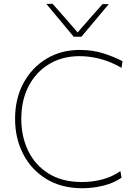

<svg xmlns="http://www.w3.org/2000/svg" viewBox="-20 -990 726 1019"><path d="M417 9Q306 9 226 -40Q146 -89 103 -172.5Q60 -256 60 -359Q60 -467.5 105 -550Q150 -632.5 227.5 -678.8Q305 -725 403 -725Q475 -725 535.2 -704.8Q595.5 -684.5 630 -665L625 -630Q567.5 -663 511.8 -677.5Q456 -692 402 -692Q311.5 -692 241.8 -650.5Q172 -609 132.5 -534Q93 -459 93 -358Q93 -265.5 129.5 -189.8Q166 -114 237.8 -69Q309.5 -24 415 -24Q469 -24 521.5 -37.2Q574 -50.5 619 -82L625 -47Q583 -18 527.8 -4.5Q472.5 9 417 9ZM371 -795Q335 -838.5 298.8 -882Q262.5 -925.5 226 -969L259 -970Q292.5 -931.5 325.5 -894.5Q358 -857 392 -818Q425.5 -856.5 458 -893.5Q490.5 -930 524 -968H557Q521 -925 485 -882Q449 -838.5 412 -795Z"/></svg>

Font: Heraclito Thin
Style: Regular
Weight: 100
Designer: Kostas Bartsokas (font) & Cristiano Sobral (main changes)
Foundry: Kostas Bartsokas (font) & Cristiano Sobral (main changes)
Version: Version 1.00;July 8, 2020;FontCreator 13.0.0.2655 64-bit